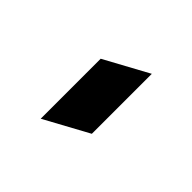

<svg xmlns="http://www.w3.org/2000/svg" viewBox="-70 -724 369 369"><g transform="rotate(45 115.0 -539.0)"><path d="M70 -433V-596L160 -645V-482Z"/></g></svg>

Font: Tajawal
Style: Bold
Weight: 700
Designer: Boutros Fonts
Foundry: Created by Boutros International 2017
Version: Version 1.700